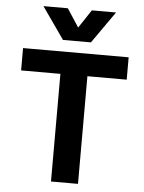

<svg xmlns="http://www.w3.org/2000/svg" viewBox="-61 -979 772 1027"><g transform="rotate(5 325.0 -465.5)"><path d="M252 0V-578H41V-698H608V-578H397V0ZM130 -931H261L325 -833L390 -931H520L400 -760H250Z"/></g></svg>

Font: Azeret Mono SemiBold
Style: Regular
Weight: 600
Designer: Martin Vácha
Foundry: Displaay
Version: Version 1.002